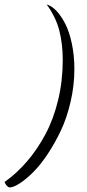

<svg xmlns="http://www.w3.org/2000/svg" viewBox="-60 -740 382 847"><path d="M-40 63Q13.7 24.9 59.1 -27.8Q104.5 -80.6 140.4 -147.7Q176.3 -214.8 196.5 -299.1Q216.8 -383.3 216.8 -475.1Q216.8 -545.4 201.7 -605Q186.5 -664.6 146 -720.2Q167 -714.8 188 -693.1Q209 -671.4 227.3 -636.2Q245.6 -601.1 256.8 -548.3Q268.1 -495.6 268.1 -435.1Q268.1 -363.3 251.7 -292.2Q235.4 -221.2 209.2 -165.5Q183.1 -109.9 151.1 -61.5Q119.1 -13.2 87.2 18.8Q55.2 50.8 27.3 68.8Q-0.5 86.9 -18.1 86.9Q-30.8 84 -40 63Z"/></svg>

Font: Dancing Script OT
Style: Regular
Weight: 400
Foundry: Pablo Impallari. www.impallari.com
Version: Version 1.000